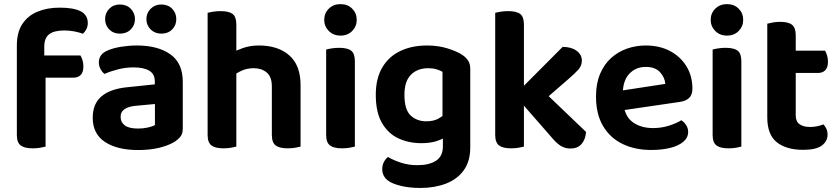

<svg xmlns="http://www.w3.org/2000/svg" viewBox="-20 -713 4071 932"><path d="M173.7 -336V-443.9H370.5Q375.5 -436 380.1 -421.9Q384.8 -407.7 384.8 -390.8Q384.8 -362.3 371.8 -349.1Q358.9 -336 336.6 -336ZM194.9 -486.5V-353H61.8V-491.8Q61.8 -556.7 88.9 -597.2Q116 -637.6 163.1 -656.8Q210.2 -675.9 269.5 -675.9Q337.8 -675.9 371.9 -658Q406.1 -640 406.1 -601.5Q406.1 -584.6 398.9 -570.9Q391.8 -557.3 382.5 -549.3Q363.8 -556 341.1 -560.5Q318.4 -565.1 292.1 -565.1Q242.9 -565.1 218.9 -547Q194.9 -528.9 194.9 -486.5ZM61.8 -384.4H201.2V-1.3Q192.3 1.3 175.3 4.1Q158.4 7 138.5 7Q99 7 80.4 -7.1Q61.8 -21.2 61.8 -58.1Z M650.2 -89Q675.7 -89 698.6 -94.2Q721.5 -99.4 732.1 -106V-208.1L642.5 -199.8Q606.3 -197.1 585.9 -184Q565.5 -171 565.5 -145.5Q565.5 -119.7 585.8 -104.3Q606.1 -89 650.2 -89ZM644.6 -492.2Q746.1 -492.2 806.7 -449.5Q867.2 -406.9 867.2 -316.3V-87.9Q867.2 -63.2 854.8 -48.4Q842.3 -33.6 823.3 -22.3Q794.1 -5.4 750.1 5Q706.1 15.3 650.2 15.3Q548.9 15.3 489.5 -24Q430.1 -63.3 430.1 -141.2Q430.1 -208.9 472.3 -245Q514.5 -281.2 596.7 -289.5L731.5 -303.5V-317.6Q731.5 -353.8 704.5 -369.8Q677.4 -385.9 628.4 -385.9Q590 -385.9 553.2 -376.5Q516.4 -367.2 487.4 -354.2Q476.1 -362.5 467.9 -377.9Q459.8 -393.4 459.8 -410Q459.8 -450.5 503.3 -468.4Q531.6 -480.5 569.7 -486.3Q607.9 -492.2 644.6 -492.2ZM635.1 -620.1Q635.1 -590.6 614.8 -570.1Q594.5 -549.7 561.7 -549.7Q530.4 -549.7 510.3 -570.1Q490.2 -590.6 490.2 -620.1Q490.2 -649.8 510.3 -670.5Q530.4 -691.2 561.7 -691.2Q594.5 -691.2 614.8 -670.5Q635.1 -649.8 635.1 -620.1ZM835.8 -620.1Q835.8 -590.6 815.7 -570.1Q795.6 -549.7 763.1 -549.7Q732.1 -549.7 711.3 -570.1Q690.6 -590.6 690.6 -620.1Q690.6 -649.8 711.3 -670.5Q732.1 -691.2 763.1 -691.2Q795.6 -691.2 815.7 -670.5Q835.8 -649.8 835.8 -620.1Z M1439 -203H1299.6V-293Q1299.6 -340.4 1274.6 -361.2Q1249.7 -381.9 1211.9 -381.9Q1178.8 -381.9 1152.3 -369.6Q1125.7 -357.2 1106.7 -341.5L1101.6 -454Q1124.9 -467.7 1159.4 -479.9Q1194 -492.2 1236.8 -492.2Q1329.7 -492.2 1384.3 -444.2Q1439 -396.2 1439 -300.3ZM987.8 -264H1127.2V-1.3Q1118.3 1.3 1101.3 4.1Q1084.4 7 1064.5 7Q1025 7 1006.4 -7.1Q987.8 -21.2 987.8 -58.1ZM1299.6 -263.7 1439 -263.3V-1.3Q1430 1.3 1412.9 4.1Q1395.8 7 1376.2 7Q1336.4 7 1318 -7.1Q1299.6 -21.2 1299.6 -58.1ZM1127.2 -192H987.8V-650.6Q996.8 -653.3 1013.9 -656.1Q1031 -659 1050.9 -659Q1091 -659 1109.1 -645.2Q1127.2 -631.4 1127.2 -593.9Z M1553.8 -616.6Q1553.8 -648.8 1576.1 -670.9Q1598.3 -693 1632.9 -693Q1667.7 -693 1689.7 -670.9Q1711.6 -648.8 1711.6 -616.6Q1711.6 -585 1689.7 -562.6Q1667.7 -540.2 1632.9 -540.2Q1598.3 -540.2 1576.1 -562.6Q1553.8 -585 1553.8 -616.6ZM1563.2 -264H1702.6V-1.3Q1693.6 1.3 1676.7 4.1Q1659.7 7 1639.8 7Q1600.3 7 1581.8 -7.1Q1563.2 -21.2 1563.2 -58.1ZM1702.6 -192H1563.2V-472.5Q1572.1 -475.2 1589.2 -478Q1606.3 -480.9 1626.2 -480.9Q1666.4 -480.9 1684.5 -467.1Q1702.6 -453.3 1702.6 -415.5Z M2024.8 -18Q1965.4 -18 1915.1 -40.8Q1864.8 -63.6 1834.5 -115.6Q1804.1 -167.6 1804.1 -252.9Q1804.1 -331.6 1835.3 -384.9Q1866.4 -438.2 1922.7 -465.2Q1979 -492.2 2053.3 -492.2Q2106.5 -492.2 2151.6 -478.3Q2196.7 -464.5 2222.7 -447.5Q2241 -435.6 2251.9 -419.4Q2262.7 -403.3 2262.7 -379.4V-66.4H2127.9V-364.5Q2115.5 -371.5 2098.9 -376.7Q2082.3 -381.9 2057.9 -381.9Q2006.7 -381.9 1975 -350.5Q1943.2 -319.1 1943.2 -252.6Q1943.2 -180.4 1973.5 -152.3Q2003.8 -124.2 2048.9 -124.2Q2083.7 -124.2 2106.1 -136.2Q2128.5 -148.3 2144.5 -163L2149.1 -51.1Q2128.8 -37.7 2098.3 -27.8Q2067.8 -18 2024.8 -18ZM2129.9 -2.2V-97.3H2262.7V2.2Q2262.7 70.8 2230.5 114.5Q2198.4 158.1 2143.6 178.7Q2088.9 199.4 2020.9 199.4Q1968.9 199.4 1929.3 190Q1889.7 180.7 1869.4 167.7Q1835.5 146.1 1835.5 108.2Q1835.5 88.3 1843.9 72.5Q1852.4 56.7 1863.7 49.1Q1890 65.1 1927.2 77Q1964.4 88.8 2005.7 88.8Q2063.5 88.8 2096.7 67.1Q2129.9 45.3 2129.9 -2.2Z M2584 -194.5 2485.2 -258.6 2711.2 -485.5Q2753.7 -485.2 2779.1 -466.4Q2804.4 -447.7 2804.4 -418.8Q2804.4 -394.2 2787.7 -375.3Q2770.9 -356.4 2736.5 -326.9ZM2489.8 -238.3 2599.2 -288.5 2824.9 -72.4Q2821.5 -34.5 2802.4 -13.3Q2783.4 8 2748.5 8Q2723 8 2701.9 -5Q2680.8 -17.9 2657.2 -46.8ZM2383.8 -265.4 2523.2 -261.3V-1.3Q2514.3 1.3 2497.3 4.1Q2480.4 7 2460.5 7Q2421 7 2402.4 -7.1Q2383.8 -21.2 2383.8 -58.1ZM2523.2 -189.3 2383.8 -193.4V-650.6Q2392.8 -653.3 2409.9 -656.1Q2427 -659 2446.9 -659Q2487 -659 2505.1 -645.2Q2523.2 -631.4 2523.2 -593.9Z M2959.8 -171.4 2954.5 -266.8 3209.6 -305.8Q3206.9 -337.7 3183.5 -363Q3160.1 -388.2 3114.6 -388.2Q3067.1 -388.2 3035.8 -355.9Q3004.6 -323.6 3003.3 -263.7L3007.2 -200.8Q3016.2 -143.3 3055.1 -117.3Q3094 -91.3 3149.9 -91.3Q3191.9 -91.3 3228.5 -103.3Q3265.2 -115.3 3287.2 -129.3Q3301.5 -120.4 3310.9 -105.2Q3320.4 -90.1 3320.4 -72.9Q3320.4 -44.6 3296.9 -24.8Q3273.4 -5 3233 5Q3192.5 15 3140.6 15Q3063 15 3002.5 -14Q2942 -43 2907.6 -100.8Q2873.1 -158.6 2873.1 -244.6Q2873.1 -307.5 2892.9 -354.3Q2912.7 -401.1 2946.5 -431.5Q2980.3 -461.8 3023.6 -477Q3066.9 -492.2 3114.3 -492.2Q3181.9 -492.2 3232.6 -465.2Q3283.4 -438.2 3312.2 -391Q3341.1 -343.9 3341.1 -282.5Q3341.1 -252.6 3325.1 -237.5Q3309.2 -222.4 3280.6 -218.4Z M3429.8 -616.6Q3429.8 -648.8 3452.1 -670.9Q3474.3 -693 3508.9 -693Q3543.7 -693 3565.7 -670.9Q3587.6 -648.8 3587.6 -616.6Q3587.6 -585 3565.7 -562.6Q3543.7 -540.2 3508.9 -540.2Q3474.3 -540.2 3452.1 -562.6Q3429.8 -585 3429.8 -616.6ZM3439.2 -264H3578.6V-1.3Q3569.6 1.3 3552.7 4.1Q3535.7 7 3515.8 7Q3476.3 7 3457.8 -7.1Q3439.2 -21.2 3439.2 -58.1ZM3578.6 -192H3439.2V-472.5Q3448.1 -475.2 3465.2 -478Q3482.3 -480.9 3502.2 -480.9Q3542.4 -480.9 3560.5 -467.1Q3578.6 -453.3 3578.6 -415.5Z M3704.5 -264H3842.6V-153.1Q3842.6 -123 3861.3 -109.8Q3880 -96.6 3913.4 -96.6Q3929.1 -96.6 3946.8 -100.2Q3964.5 -103.9 3977.1 -109.3Q3985.1 -100.7 3991.1 -88.4Q3997.1 -76.1 3997.1 -59.4Q3997.1 -27.5 3969.4 -6.6Q3941.8 14.3 3878.6 14.3Q3796.8 14.3 3750.6 -22.6Q3704.5 -59.6 3704.5 -143.4ZM3791 -358.9V-467.2H3984.8Q3989.8 -459.2 3994.4 -444.9Q3999.1 -430.7 3999.1 -414.1Q3999.1 -385.5 3986.1 -372.2Q3973.2 -358.9 3951.2 -358.9ZM3842.6 -238H3704.5V-598Q3713.4 -600.6 3730.5 -603.8Q3747.6 -607 3766.9 -607Q3806.4 -607 3824.5 -592.9Q3842.6 -578.7 3842.6 -541.9Z"/></svg>

Font: Baloo Tamma 2
Style: Regular
Weight: 400
Designer: Divya Kowshik, Shuchita Grover and Ek Type
Foundry: Ek Type
Version: Version 1.700